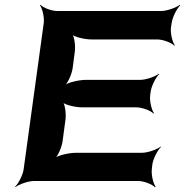

<svg xmlns="http://www.w3.org/2000/svg" viewBox="-20 -757 774 803"><path d="M608 -358 610 -373C613 -397 632 -434 646 -447L645 -449C630 -437 591 -423 566 -423H340C310 -423 262 -412 248 -399L249 -397C264 -409 281 -449 284 -473L293 -542C296 -566 291 -606 280 -618L277 -616C287 -603 333 -592 363 -592H638C662 -592 698 -578 709 -566L711 -568C701 -581 692 -618 695 -642L698 -661C701 -685 720 -722 734 -735L732 -737C717 -725 678 -711 654 -711H219C195 -711 160 -725 149 -737L147 -735C157 -722 166 -685 163 -661L79 -50C76 -26 57 11 43 24L44 26C59 14 98 0 122 0H558C582 0 617 14 628 26L631 24C621 11 612 -26 615 -50L617 -68C620 -92 639 -129 653 -142L652 -144C637 -132 598 -118 574 -118H298C268 -118 220 -107 206 -94L208 -92C223 -104 239 -144 242 -168L254 -258C257 -282 252 -322 241 -334L238 -332C248 -319 294 -308 324 -308H550C575 -308 611 -294 622 -282L624 -284C614 -297 605 -334 608 -358Z"/></svg>

Font: Asimov
Style: EdgeWideIt
Weight: 500
Designer: Google
Version: Version 2.000980: 2014